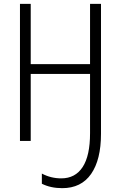

<svg xmlns="http://www.w3.org/2000/svg" viewBox="-20 -734 628 1000"><path d="M506 -37Q506 98 454.5 172Q403 246 304 246Q244 246 198 223V170Q245 195 299 195Q372 195 410.5 136Q449 77 449 -40V-349H140V0H84V-714H140V-400H449V-714H506Z"/></svg>

Font: Noto Sans Display Light Narrow
Style: Regular
Weight: 300
Width: 4
Designer: Monotype Design team
Foundry: Monotype Imaging Inc.
Version: Version 1.000